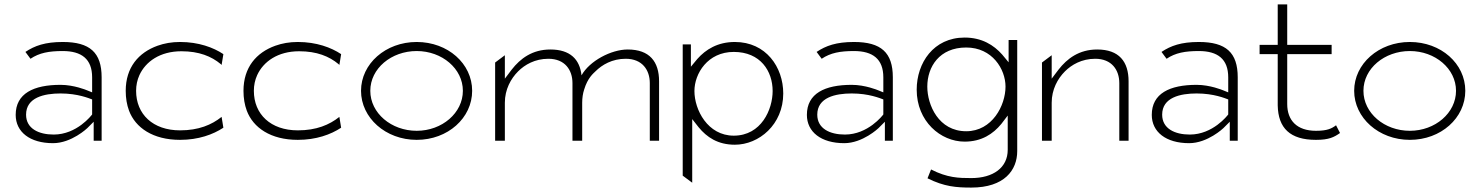

<svg xmlns="http://www.w3.org/2000/svg" viewBox="-20 -652 6700 869"><path d="M51 -132C51 -55 115 -4 220 -4C304 -4 375 -72 375 -72L404 -101V-15H440V-302C440 -414 387 -462 264 -462C184 -462 137 -445 95 -417L118 -386C158 -413 202 -421 264 -421C349 -421 397 -385 397 -302V-234L372 -244C372 -244 315 -268 254 -268C132 -268 51 -229 51 -132ZM98 -133C98 -211 180 -229 254 -229C332 -229 383 -207 397 -202V-134C394 -130 328 -43 223 -43C155 -43 98 -70 98 -133Z M549 -241C549 -208 554 -178 564 -151C593 -74 672 -19 795 -19C878 -19 944 -43 991 -74L983 -123C938 -87 879 -62 795 -62C672 -62 596 -135 596 -241C596 -266 601 -290 611 -312C639 -373 704 -420 801 -420C881 -420 937 -397 979 -362L983 -358L991 -407C946 -437 879 -462 795 -462C757 -462 724 -456 693 -445C607 -414 549 -347 549 -241Z M1082 -241C1082 -208 1087 -178 1097 -151C1126 -74 1205 -19 1328 -19C1411 -19 1477 -43 1524 -74L1516 -123C1471 -87 1412 -62 1328 -62C1205 -62 1129 -135 1129 -241C1129 -266 1134 -290 1144 -312C1172 -373 1237 -420 1334 -420C1414 -420 1470 -397 1512 -362L1516 -358L1524 -407C1479 -437 1412 -462 1328 -462C1290 -462 1257 -456 1226 -445C1140 -414 1082 -347 1082 -241Z M1614 -241C1614 -119 1725 -19 1866 -19C2007 -19 2117 -118 2117 -241C2117 -364 2007 -462 1866 -462C1725 -462 1614 -363 1614 -241ZM1656 -241C1656 -342 1751 -421 1866 -421C1981 -421 2075 -341 2075 -241C2075 -141 1981 -60 1866 -60C1751 -60 1656 -140 1656 -241Z M2221 -15H2265V-187C2265 -247 2292 -296 2325 -329C2355 -359 2401 -386 2462 -386C2537 -386 2571 -335 2571 -276V-15H2615V-187C2615 -208 2618 -229 2624 -247C2640 -300 2666 -320 2675 -329C2705 -359 2751 -386 2812 -386C2887 -386 2921 -335 2921 -276V-15H2963V-284C2963 -373 2920 -428 2821 -428C2746 -428 2648 -376 2612 -311C2604 -384 2560 -428 2471 -428C2389 -428 2335 -387 2296 -337L2265 -296V-402L2221 -369Z M3070 143 3113 175V-113L3142 -76C3179 -31 3229 3 3306 3C3415 3 3525 -88 3525 -229C3525 -348 3447 -462 3306 -462C3228 -462 3174 -428 3136 -385L3107 -350V-451H3070ZM3123 -240C3123 -319 3183 -417 3301 -417C3422 -417 3477 -330 3477 -240C3477 -157 3426 -38 3301 -38C3183 -38 3123 -155 3123 -240Z M3632 -132C3632 -55 3696 -4 3801 -4C3885 -4 3956 -72 3956 -72L3985 -101V-15H4021V-302C4021 -414 3968 -462 3845 -462C3765 -462 3718 -445 3676 -417L3699 -386C3739 -413 3783 -421 3845 -421C3930 -421 3978 -385 3978 -302V-234L3953 -244C3953 -244 3896 -268 3835 -268C3713 -268 3632 -229 3632 -132ZM3679 -133C3679 -211 3761 -229 3835 -229C3913 -229 3964 -207 3978 -202V-134C3975 -130 3909 -43 3804 -43C3736 -43 3679 -70 3679 -133Z M4129 -246C4129 -103 4237 -11 4346 -11C4423 -11 4475 -46 4512 -91L4541 -129V26C4541 107 4475 154 4376 154C4320 154 4268 153 4194 115L4178 155C4254 193 4309 197 4376 197C4526 197 4584 118 4584 32V-471H4545V-370L4516 -405C4478 -448 4424 -482 4346 -482C4205 -482 4129 -367 4129 -246ZM4177 -260C4177 -350 4232 -437 4353 -437C4471 -437 4531 -339 4531 -260C4531 -175 4471 -58 4353 -58C4228 -58 4177 -177 4177 -260Z M4696 -15H4740V-187C4740 -247 4767 -296 4800 -329C4830 -359 4876 -386 4937 -386C5012 -386 5046 -335 5046 -276V-15H5088V-284C5088 -373 5045 -428 4946 -428C4864 -428 4810 -387 4771 -337L4740 -296V-402L4696 -369Z M5193 -132C5193 -55 5257 -4 5362 -4C5446 -4 5517 -72 5517 -72L5546 -101V-15H5582V-302C5582 -414 5529 -462 5406 -462C5326 -462 5279 -445 5237 -417L5260 -386C5300 -413 5344 -421 5406 -421C5491 -421 5539 -385 5539 -302V-234L5514 -244C5514 -244 5457 -268 5396 -268C5274 -268 5193 -229 5193 -132ZM5240 -133C5240 -211 5322 -229 5396 -229C5474 -229 5525 -207 5539 -202V-134C5536 -130 5470 -43 5365 -43C5297 -43 5240 -70 5240 -133Z M5681 -407H5763V-175C5765 -72 5819 -19 5936 -19C5995 -19 6018 -31 6045 -50L6027 -85C6007 -70 5987 -60 5936 -60C5850 -60 5806 -107 5806 -181V-407H6007V-449H5806V-632H5763V-449H5681Z M6109 -241C6109 -119 6220 -19 6361 -19C6502 -19 6612 -118 6612 -241C6612 -364 6502 -462 6361 -462C6220 -462 6109 -363 6109 -241ZM6151 -241C6151 -342 6246 -421 6361 -421C6476 -421 6570 -341 6570 -241C6570 -141 6476 -60 6361 -60C6246 -60 6151 -140 6151 -241Z"/></svg>

Font: Charger Sport
Style: HLExt
Weight: 100
Designer: Jasper
Foundry: Cannot Into Space Fonts
Version: Version 1.1